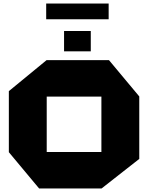

<svg xmlns="http://www.w3.org/2000/svg" viewBox="-20 -1065 837 1085"><path d="M201 0 30 -205V-550L243 -725H596L767 -520V-167L554 0ZM244 -519V-206H553V-519ZM241 -956V-1045H594V-956ZM342 -775V-890H493V-775Z"/></svg>

Font: Foldit Thin ExtraBold
Style: Regular
Weight: 800
Version: Version 1.003